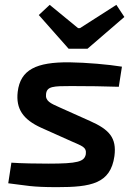

<svg xmlns="http://www.w3.org/2000/svg" viewBox="-20 -761 554 792"><path d="M460 -741 310 -645H302L185 -741L140 -699L263 -560H341L493 -691ZM266 -504C130 -505 64 -474 53 -382C45 -312 75 -268 150 -234L275 -178C317 -159 338 -155 334 -125C328 -94 301 -86 179 -86C135 -86 67 -87 27 -90L14 -5C90 4 108 11 215 11C355 11 436 -3 452 -117C462 -193 430 -227 351 -262L226 -318C188 -335 166 -344 170 -374C174 -405 200 -406 274 -406C348 -406 407 -405 470 -403L483 -486C428 -495 337 -503 266 -504Z"/></svg>

Font: Exo 2 Semi Bold
Style: Italic
Weight: 600
Italic angle: -8°
Designer: Natanael Gama
Version: Version 1.001;PS 001.001;hotconv 1.0.88;makeotf.lib2.5.64775